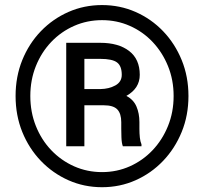

<svg xmlns="http://www.w3.org/2000/svg" viewBox="-20 -741 826 770"><path d="M42.5 -356Q42.5 -433.6 69.3 -500Q96.2 -566.4 144 -616Q191.9 -665.5 254.6 -693.1Q317.4 -720.7 389.2 -720.7Q460.9 -720.7 523.7 -693.1Q586.4 -665.5 634 -616Q681.6 -566.4 708.7 -500Q735.8 -433.6 735.8 -356Q735.8 -278.3 708.7 -211.9Q681.6 -145.5 634 -95.7Q586.4 -45.9 523.7 -18.1Q460.9 9.8 389.2 9.8Q317.4 9.8 254.6 -18.1Q191.9 -45.9 144 -95.7Q96.2 -145.5 69.3 -211.9Q42.5 -278.3 42.5 -356ZM101.6 -356Q101.6 -291.5 123.8 -235.8Q146 -180.2 185.5 -138.7Q225.1 -97.2 277.3 -74Q329.6 -50.8 389.2 -50.8Q448.7 -50.8 500.7 -74Q552.7 -97.2 592 -138.7Q631.3 -180.2 653.8 -235.8Q676.3 -291.5 676.3 -356Q676.3 -420.4 653.8 -475.8Q631.3 -531.2 592 -572.8Q552.7 -614.3 500.7 -637.2Q448.7 -660.2 389.2 -660.2Q329.6 -660.2 277.3 -637.2Q225.1 -614.3 185.5 -572.8Q146 -531.2 123.8 -475.8Q101.6 -420.4 101.6 -356ZM396 -318.8H318.4V-154.3H245.6V-569.3H382.3Q455.1 -569.3 497.8 -536.6Q540.5 -503.9 540.5 -440.9Q540.5 -386.7 486.8 -356.4Q515.6 -341.3 527.3 -313.7Q539.1 -286.1 539.1 -251.5V-224.1Q539.1 -206.1 540.8 -189.7Q542.5 -173.3 547.4 -162.1V-154.3H472.7Q467.8 -167 467 -190.4Q466.3 -213.9 466.3 -224.6V-251Q466.3 -285.6 450.4 -302.2Q434.6 -318.8 396 -318.8ZM382.3 -504.9H318.4V-383.8H382.8Q417 -384.3 442.6 -398.4Q468.3 -412.6 468.3 -440.9Q468.3 -476.6 449.2 -490.7Q430.2 -504.9 382.3 -504.9Z"/></svg>

Font: Vazirmatn FD ExtraBold
Style: Regular
Weight: 800
Designer: Saber Rastikerdar
Foundry: Saber Rastikerdar
Version: Version 33.003